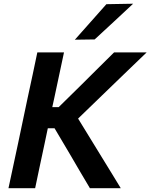

<svg xmlns="http://www.w3.org/2000/svg" viewBox="-20 -988 790 1008"><path d="M24.5 0Q37 -57.5 48.5 -112Q60 -166 74.5 -233.5L125 -473.5Q140 -542 151.8 -597.8Q163.5 -653.5 176 -713H316Q303 -654 291.5 -598Q279.5 -542 265 -473.5L254.5 -425.5H288L404 -539.5Q444.5 -579.5 485 -620Q525.5 -660 579 -713H750Q689 -654.5 630.5 -598Q572 -541.5 514 -485.5L390 -365.5L467 -240Q490 -202 517 -158.5Q544 -114.5 569.5 -73Q595 -31 614 0H452Q423 -48.5 398 -91.2Q373 -134 348.5 -176L266.5 -314.5H231L214 -233.5Q199.5 -166 188 -111.8Q176.5 -57.5 164.5 0ZM373 -779.5Q415.5 -827 456 -873Q497 -919 538.5 -966L679 -968.5Q627 -920 576.5 -873Q526 -826 477 -781Z"/></svg>

Font: Heraclito SemiBold
Style: Italic
Weight: 600
Italic angle: -12°
Designer: Kostas Bartsokas (font) & Cristiano Sobral (main changes)
Foundry: Kostas Bartsokas (font) & Cristiano Sobral (main changes)
Version: Version 1.00;July 8, 2020;FontCreator 13.0.0.2655 64-bit